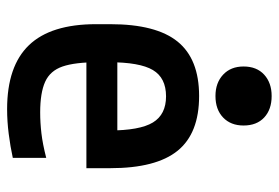

<svg xmlns="http://www.w3.org/2000/svg" viewBox="-142 -632 784 540"><g transform="rotate(90 250.0 -362.0)"><path d="M287 10Q166 10 107 -51.5Q48 -113 48 -240V-280Q48 -409 97 -469.5Q146 -530 250 -530Q355 -530 404 -469.5Q453 -409 453 -280V-213H101V-300H368L347 -271V-276Q347 -363 324.5 -400Q302 -437 251 -437Q199 -437 177 -400Q155 -363 155 -276V-245Q155 -181 167 -146Q179 -111 210 -97Q241 -83 296 -83Q325 -83 355 -86.5Q385 -90 424 -100V-6Q392 1 356.5 5.5Q321 10 287 10ZM250 -576Q213 -576 190 -597.5Q167 -619 167 -655Q167 -692 190 -713Q213 -734 250 -734Q288 -734 310.5 -713Q333 -692 333 -655Q333 -619 310.5 -597.5Q288 -576 250 -576Z"/></g></svg>

Font: M PLUS Code Latin Medium
Style: Regular
Weight: 500
Designer: Coji Morishita
Foundry: UNDERFOREST DESIGN
Version: Version 1.002; ttfautohint (v1.8.3)